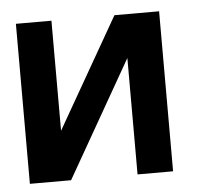

<svg xmlns="http://www.w3.org/2000/svg" viewBox="-40 -500 627 544"><g transform="rotate(-5 273.0 -227.5)"><path d="M23.9 -455.1H125V-142.1L304.2 -455.1H431.2V0H330.1V-331.1L141.1 0H23.9Z"/></g></svg>

Font: Anonymous Pro
Style: Bold
Weight: 700
Monospace: yes
Designer: Mark Simonson
Version: Version 1.003